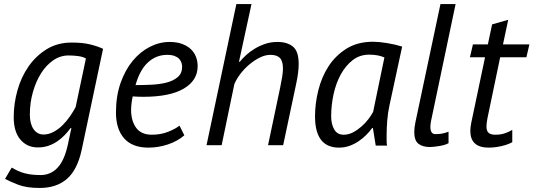

<svg xmlns="http://www.w3.org/2000/svg" viewBox="-20 -720 2645 952"><path d="M385 23Q364 121 312.5 166.5Q261 212 176 212Q111 212 69 195.5Q27 179 5 167L38 111Q46 115 57.5 121.5Q69 128 85.5 134Q102 140 125.5 144Q149 148 181 148Q231 148 265 112Q299 76 316 -1L334 -85H330Q316 -66 299.5 -49Q283 -32 263 -18.5Q243 -5 219.5 3Q196 11 168 11Q114 11 81 -28Q48 -67 48 -139Q48 -206 66.5 -272Q85 -338 121.5 -390.5Q158 -443 211.5 -476Q265 -509 335 -509Q389 -509 426 -500Q463 -491 491 -478ZM196 -53Q221 -53 245.5 -66Q270 -79 290.5 -99.5Q311 -120 327.5 -144Q344 -168 355 -189L406 -430Q390 -439 367 -442Q344 -445 320 -445Q279 -445 244 -421Q209 -397 183.5 -356.5Q158 -316 143 -263Q128 -210 128 -152Q128 -106 146.5 -79.5Q165 -53 196 -53Z M894 -49Q859 -19 811.5 -3.5Q764 12 716 12Q636 12 595.5 -34Q555 -80 555 -162Q555 -244 578 -309Q601 -374 638.5 -419Q676 -464 723.5 -488Q771 -512 821 -512Q857 -512 883.5 -502Q910 -492 927 -475.5Q944 -459 952 -437.5Q960 -416 960 -392Q960 -321 891 -280.5Q822 -240 690 -240Q678 -240 665 -240.5Q652 -241 638 -242Q634 -223 632 -206Q630 -189 630 -176Q630 -121 655 -86.5Q680 -52 733 -52Q777 -52 813.5 -66.5Q850 -81 870 -97ZM809 -448Q754 -448 713.5 -410.5Q673 -373 652 -298Q690 -298 731 -300Q772 -302 805.5 -310.5Q839 -319 861 -337.5Q883 -356 883 -389Q883 -399 879.5 -409.5Q876 -420 868 -428.5Q860 -437 845.5 -442.5Q831 -448 809 -448Z M1309 0 1369 -285Q1375 -315 1379 -338.5Q1383 -362 1383 -380Q1383 -417 1368 -432.5Q1353 -448 1321 -448Q1295 -448 1268 -434.5Q1241 -421 1216 -400Q1191 -379 1171.5 -353Q1152 -327 1142 -303L1079 0H1004L1152 -700H1227L1165 -414H1169Q1182 -430 1200.5 -447Q1219 -464 1243 -478.5Q1267 -493 1295 -502.5Q1323 -512 1356 -512Q1405 -512 1433 -488.5Q1461 -465 1461 -403Q1461 -361 1448 -302L1384 0Z M1911 -197Q1903 -160 1900 -122Q1897 -84 1897 -51Q1897 -36 1897 -22.5Q1897 -9 1899 2H1843L1829 -85H1825Q1813 -68 1795.5 -50.5Q1778 -33 1757 -19Q1736 -5 1712 3.5Q1688 12 1661 12Q1542 12 1542 -143Q1542 -207 1558.5 -273Q1575 -339 1609.5 -392Q1644 -445 1698.5 -479Q1753 -513 1830 -513Q1858 -513 1898.5 -506.5Q1939 -500 1974 -489ZM1684 -52Q1708 -52 1730 -63.5Q1752 -75 1771.5 -92Q1791 -109 1806 -128.5Q1821 -148 1830 -165L1886 -435Q1856 -449 1810 -449Q1764 -449 1729 -422Q1694 -395 1670 -351.5Q1646 -308 1634 -253Q1622 -198 1622 -143Q1622 -105 1637 -78.5Q1652 -52 1684 -52Z M2117 -119Q2114 -102 2114 -91Q2114 -72 2120.5 -63.5Q2127 -55 2138 -55Q2158 -55 2171.5 -57.5Q2185 -60 2204 -67V-10Q2195 -5 2183 -1.5Q2171 2 2158.5 4Q2146 6 2133.5 7.5Q2121 9 2111 9Q2076 9 2055 -7Q2034 -23 2034 -66Q2034 -86 2040 -115L2164 -700H2239Z M2325 -500H2399L2420 -599L2500 -622L2474 -500H2605L2590 -436H2460L2397 -134Q2395 -122 2393.5 -112Q2392 -102 2392 -94Q2392 -70 2403 -61Q2414 -52 2436 -52Q2460 -52 2480 -58Q2500 -64 2520 -76V-15Q2499 -3 2466 4.5Q2433 12 2403 12Q2312 12 2312 -71Q2312 -88 2317 -113L2385 -436H2310Z"/></svg>

Font: PT Sans
Style: Italic
Weight: 400
Italic angle: -12°
Designer: A.Korolkova, O.Umpeleva, V.Yefimov
Foundry: ParaType Ltd
Version: Version 2.003W OFL